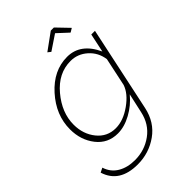

<svg xmlns="http://www.w3.org/2000/svg" viewBox="-293 -813 1143 1143"><g transform="rotate(-45 278.0 -242.0)"><path d="M257 -630 363 -707H389L463 -630L438 -615L370 -678L276 -615ZM-25 101 3 87Q20 140 65 166.5Q110 193 172 193Q254 193 318 146.5Q382 100 400 16L427 -106Q385 -55 326.5 -23Q268 9 213 9Q129 9 78.5 -55.5Q28 -120 28 -210Q28 -330 117 -429Q206 -528 321 -528Q434 -528 492 -402L517 -520H548L434 16Q413 115 337 169Q261 223 166 223Q13 223 -25 101ZM441 -172 479 -351Q470 -414 424 -455Q378 -496 318 -496Q215 -496 139 -405.5Q63 -315 63 -215Q63 -135 108.5 -78.5Q154 -22 226 -22Q290 -22 356.5 -69.5Q423 -117 441 -172Z"/></g></svg>

Font: Raleway-v4020 ExtraLight
Style: Italic
Weight: 275
Italic angle: -12°
Designer: Matt McInerney, Pablo Impallari, Rodrigo Fuenzalida
Foundry: Matt McInerney, Pablo Impallari, Rodrigo Fuenzalida
Version: Version 4.020;PS 004.020;hotconv 1.0.88;makeotf.lib2.5.64775